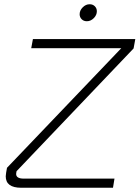

<svg xmlns="http://www.w3.org/2000/svg" viewBox="-20 -884 657 904"><path d="M57 -73Q56 -70 56 -65Q56 -43 92 -43H519L512 0H80Q7 0 7 -54Q7 -60 9 -72L13 -94L551 -657H127L135 -700H617L609 -656L58 -78ZM355 -817Q355 -835 369.5 -849.5Q384 -864 402 -864Q417 -864 426.5 -854.5Q436 -845 436 -831Q436 -813 421.5 -798.5Q407 -784 389 -784Q374 -784 364.5 -793.5Q355 -803 355 -817Z"/></svg>

Font: KoHo Light
Style: Italic
Weight: 300
Italic angle: -10°
Version: Version 1.000; ttfautohint (v1.6)